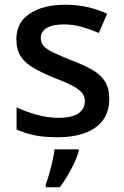

<svg xmlns="http://www.w3.org/2000/svg" viewBox="-20 -569 524 810"><path d="M441 -152Q441 -99 415 -63Q389 -27 340 -8.5Q291 10 222 10Q165 10 124.5 1.5Q84 -7 50 -23V-116Q86 -99 133 -85.5Q180 -72 225 -72Q285 -72 311.5 -91Q338 -110 338 -142Q338 -160 328 -174.5Q318 -189 290.5 -204.5Q263 -220 210 -240Q159 -261 123 -281.5Q87 -302 68 -330.5Q49 -359 49 -404Q49 -474 105.5 -511.5Q162 -549 255 -549Q304 -549 347.5 -539.5Q391 -530 432 -511L397 -430Q362 -445 325 -455.5Q288 -466 250 -466Q202 -466 177 -451Q152 -436 152 -409Q152 -390 163.5 -376Q175 -362 204 -348Q233 -334 283 -314Q333 -295 368.5 -275Q404 -255 422.5 -226Q441 -197 441 -152ZM312 70Q307 89 294.5 116Q282 143 266 170.5Q250 198 232 221H173V209Q180 191 187.5 164.5Q195 138 201.5 110Q208 82 210 61H312Z"/></svg>

Font: Noto Sans Armenian Medium
Style: Regular
Weight: 500
Designer: Monotype Design Team
Foundry: Monotype Imaging Inc.
Version: Version 2.007